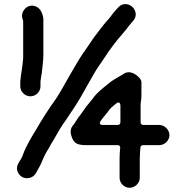

<svg xmlns="http://www.w3.org/2000/svg" viewBox="-20 -752 904 932"><path d="M127.5 -284.5C154.1 -284.5 176.5 -306.8 176.5 -333V-356C176.5 -359.3 176.1 -358.8 177.9 -365.6L179.6 -379.5C180.3 -384.9 181.9 -390.4 182.6 -395.5C185.2 -419.2 190.5 -460.4 190.5 -485V-656C190.5 -670.1 186.1 -683.9 179.8 -696.5C170.2 -716.5 141.9 -733.5 114.2 -719.4C95.2 -709.6 78.6 -682.3 91.4 -654.2C92 -652.7 92.5 -650.8 92.5 -649V-470C92.5 -469.7 92.5 -469.1 92.4 -468.8L89.4 -438.5L85.4 -410.3C82.9 -390.2 80 -378.4 78.5 -357.6V-333C78.5 -306.8 100.9 -284.5 127.5 -284.5ZM564.5 -158C564.5 -151.2 558.8 -145.5 552 -145.5H479C454.8 -145.5 468.6 -164.9 468.6 -164.9C478.6 -179.9 500.2 -203.3 507.5 -214.8C514.8 -225.8 527.9 -236.7 534.2 -241.8L544.2 -249.8C563.5 -265.2 564.5 -240 564.5 -240ZM560.5 15V111C560.5 137.1 582.9 159.5 609 159.5C635.2 159.5 658.5 136.8 658.5 111V15C658.5 9.2 658.9 2.1 659.5 -5.9L661.5 -35.8C661.9 -41.5 667.1 -47.5 674 -47.5H753C779.2 -47.5 802.5 -70.2 802.5 -96C802.5 -121.9 778.9 -145.5 753 -145.5H675C669.6 -145.5 662.5 -150.4 662.5 -158V-247C662.5 -247.4 662.5 -248.1 662.6 -248.5L664.6 -264.7C665.9 -273.1 666.5 -281.4 666.5 -291V-353C666.5 -360.1 662.5 -369.2 650.5 -380.3C628.8 -400.4 600.2 -410.1 576.9 -391.3C576.5 -391 575.9 -390.6 575.4 -390.3C557.7 -379.6 531.7 -365.7 517.4 -354.9C505.8 -346.5 499.2 -339.1 486.5 -330C473.8 -320.1 460.5 -307.8 448 -295.3C434.3 -280.6 428.8 -269.9 413.4 -252.7C391.8 -227.8 379.6 -205.5 357.9 -178.4C349.6 -167.1 344.5 -155 335.4 -144.7C323.1 -130.9 319.8 -114.8 326.5 -92.6C337.2 -57 353.2 -47.5 399 -47.5H551C561.7 -47.5 564 -38.8 563.4 -33.6C561.9 -19.7 560.5 0.7 560.5 15ZM123.9 111.4C137.4 107.9 146.6 101.2 154 89C164.6 68 175.7 53.1 184.3 30.5C192.8 8.6 204.1 -12.9 217.2 -33.3C224.2 -46.6 232.2 -60.6 242.3 -76.4C260 -107.7 276.7 -137.9 299.7 -169.1C325.7 -209.7 343.1 -231.2 369.1 -276.1C392.4 -319 415.1 -355.1 436.1 -394C454.9 -427.4 470 -444.8 488.5 -473.8C513.4 -512.2 543.7 -552.8 572.5 -585.2L592.1 -608.6C602.2 -623 615.6 -638.4 626.6 -651.2C657 -685.2 625.8 -734.3 586.2 -732C561.5 -730.6 551.3 -713.1 531.5 -690.8C521.9 -679 512 -663.6 498 -649.4C476.7 -625.5 456.4 -596.3 434 -567.5C416.8 -543.4 400.3 -516.3 381.2 -490.8C361.4 -460.9 340.4 -423.8 319.8 -388.7C301.6 -357.6 272 -302.2 251.2 -271.8C217.9 -226 185.7 -175.2 156.8 -125.7C133.2 -85.8 108.9 -48.2 92.9 -5.1C81.1 32.2 55.4 45.6 64 76.6C70.5 99.8 93.6 119.3 123.9 111.4Z"/></svg>

Font: Smoothie
Style: Light
Weight: 400
Foundry: Cannot Into Space Fonts
Version: Version 0.8